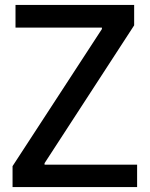

<svg xmlns="http://www.w3.org/2000/svg" viewBox="-20 -760 608 780"><path d="M31 -85 394 -642V-648H43V-740H525V-657L161 -97V-91H537V0H31Z"/></svg>

Font: Encode Sans Narrow
Style: Medium
Weight: 500
Designer: Pablo Impallari, Andres Torresi
Foundry: Pablo Impallari, Andres Torresi
Version: Version 1.000; ttfautohint (v1.00) -l 8 -r 50 -G 200 -x 14 -